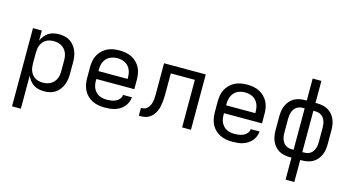

<svg xmlns="http://www.w3.org/2000/svg" viewBox="-96 -1132 3193 1743"><g transform="rotate(15 1500.0 -260.0)"><path d="M88 215V-520H171V-424Q181 -448 197 -468.5Q213 -489 234.5 -503Q256 -517 281.5 -522.5Q307 -528 332 -528Q360 -528 386.5 -522Q413 -516 436 -501Q459 -486 476 -464Q493 -442 503 -416.5Q513 -391 516.5 -364Q520 -337 520 -310V-210Q520 -183 516.5 -156Q513 -129 503 -103.5Q493 -78 476 -56Q459 -34 436 -19Q413 -4 386.5 2Q360 8 332 8Q307 8 281.5 2.5Q256 -3 234.5 -17Q213 -31 197 -51.5Q181 -72 171 -96V215ZM301 -65Q320 -65 338.5 -69Q357 -73 373.5 -82Q390 -91 403 -105.5Q416 -120 423.5 -137Q431 -154 434 -172.5Q437 -191 437 -210V-310Q437 -329 434 -347.5Q431 -366 423.5 -383Q416 -400 403 -414.5Q390 -429 373.5 -438Q357 -447 338.5 -451Q320 -455 301 -455Q282 -455 264 -451Q246 -447 230 -437.5Q214 -428 202 -413.5Q190 -399 183 -382Q176 -365 173.5 -346.5Q171 -328 171 -310V-210Q171 -192 173.5 -173.5Q176 -155 183 -138Q190 -121 202 -106.5Q214 -92 230 -82.5Q246 -73 264 -69Q282 -65 301 -65Z M902 8Q873 8 843.5 3Q814 -2 787.5 -15Q761 -28 739.5 -48.5Q718 -69 704.5 -95.5Q691 -122 685.5 -151Q680 -180 680 -210V-310Q680 -339 685 -368.5Q690 -398 703.5 -424Q717 -450 738.5 -471Q760 -492 786 -505Q812 -518 841.5 -523Q871 -528 900 -528Q929 -528 958.5 -523Q988 -518 1014 -505Q1040 -492 1061.5 -471Q1083 -450 1096.5 -424Q1110 -398 1115 -368.5Q1120 -339 1120 -310V-223H763V-210Q763 -191 766 -172Q769 -153 777 -136Q785 -119 798.5 -104.5Q812 -90 828.5 -81.5Q845 -73 864 -69.5Q883 -66 902 -66Q924 -66 945 -69Q966 -72 985.5 -81Q1005 -90 1019 -107Q1033 -124 1035 -146H1118Q1116 -121 1106.5 -98Q1097 -75 1081 -56.5Q1065 -38 1044 -25Q1023 -12 999.5 -4.5Q976 3 951.5 5.5Q927 8 902 8ZM763 -297H1037V-310Q1037 -329 1034 -347.5Q1031 -366 1023 -383.5Q1015 -401 1002.5 -415Q990 -429 973 -438Q956 -447 937.5 -451Q919 -455 900 -455Q881 -455 862.5 -451Q844 -447 827 -438Q810 -429 797.5 -415Q785 -401 777 -383.5Q769 -366 766 -347.5Q763 -329 763 -310Z M1222 0V-74Q1237 -74 1251.5 -77.5Q1266 -81 1277.5 -91Q1289 -101 1297 -114Q1305 -127 1309.5 -141Q1314 -155 1316 -170Q1318 -185 1319 -200Q1320 -215 1320 -230Q1320 -245 1320 -260Q1320 -265 1320 -270.5Q1320 -276 1320 -281V-520H1712V0H1629V-447H1403V-279Q1403 -279 1403 -278.5Q1403 -278 1403 -278V-277Q1403 -254 1402.5 -230Q1402 -206 1399.5 -182Q1397 -158 1392 -134.5Q1387 -111 1377 -89Q1367 -67 1351.5 -48.5Q1336 -30 1315 -18Q1294 -6 1270 -3Q1246 0 1222 0Z M2102 8Q2073 8 2043.5 3Q2014 -2 1987.5 -15Q1961 -28 1939.5 -48.5Q1918 -69 1904.5 -95.5Q1891 -122 1885.5 -151Q1880 -180 1880 -210V-310Q1880 -339 1885 -368.5Q1890 -398 1903.5 -424Q1917 -450 1938.5 -471Q1960 -492 1986 -505Q2012 -518 2041.5 -523Q2071 -528 2100 -528Q2129 -528 2158.5 -523Q2188 -518 2214 -505Q2240 -492 2261.5 -471Q2283 -450 2296.5 -424Q2310 -398 2315 -368.5Q2320 -339 2320 -310V-223H1963V-210Q1963 -191 1966 -172Q1969 -153 1977 -136Q1985 -119 1998.5 -104.5Q2012 -90 2028.5 -81.5Q2045 -73 2064 -69.5Q2083 -66 2102 -66Q2124 -66 2145 -69Q2166 -72 2185.5 -81Q2205 -90 2219 -107Q2233 -124 2235 -146H2318Q2316 -121 2306.5 -98Q2297 -75 2281 -56.5Q2265 -38 2244 -25Q2223 -12 2199.5 -4.5Q2176 3 2151.5 5.5Q2127 8 2102 8ZM1963 -297H2237V-310Q2237 -329 2234 -347.5Q2231 -366 2223 -383.5Q2215 -401 2202.5 -415Q2190 -429 2173 -438Q2156 -447 2137.5 -451Q2119 -455 2100 -455Q2081 -455 2062.5 -451Q2044 -447 2027 -438Q2010 -429 1997.5 -415Q1985 -401 1977 -383.5Q1969 -366 1966 -347.5Q1963 -329 1963 -310Z M2659 215V8H2641Q2615 8 2589 2.5Q2563 -3 2540.5 -16Q2518 -29 2501 -49Q2484 -69 2473.5 -93Q2463 -117 2459 -143Q2455 -169 2455 -195V-325Q2455 -351 2459 -377Q2463 -403 2473.5 -427Q2484 -451 2501 -471Q2518 -491 2540.5 -504Q2563 -517 2589 -522.5Q2615 -528 2641 -528H2659V-735H2741V-528H2759Q2785 -528 2811 -522.5Q2837 -517 2859.5 -504Q2882 -491 2899 -471Q2916 -451 2926.5 -427Q2937 -403 2941 -377Q2945 -351 2945 -325V-195Q2945 -169 2941 -143Q2937 -117 2926.5 -93Q2916 -69 2899 -49Q2882 -29 2859.5 -16Q2837 -3 2811 2.5Q2785 8 2759 8H2741V215ZM2641 -66H2659V-455H2641Q2625 -455 2610 -450.5Q2595 -446 2582 -437Q2569 -428 2560.5 -414.5Q2552 -401 2547 -386.5Q2542 -372 2540 -356.5Q2538 -341 2538 -325V-195Q2538 -179 2540 -163.5Q2542 -148 2547 -133.5Q2552 -119 2560.5 -105.5Q2569 -92 2582 -83Q2595 -74 2610 -70Q2625 -66 2641 -66ZM2759 -66Q2775 -66 2790 -70Q2805 -74 2818 -83Q2831 -92 2839.5 -105.5Q2848 -119 2853 -133.5Q2858 -148 2860 -163.5Q2862 -179 2862 -195V-325Q2862 -341 2860 -356.5Q2858 -372 2853 -386.5Q2848 -401 2839.5 -414.5Q2831 -428 2818 -437Q2805 -446 2790 -450Q2775 -454 2759 -454H2741V-66Z"/></g></svg>

Font: Bmono
Style: Regular
Weight: 400
Monospace: yes
Designer: Belleve Invis
Foundry: Belleve Invis
Version: Version 11.2.2; ttfautohint (v1.8.2)